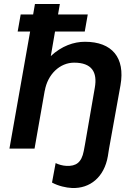

<svg xmlns="http://www.w3.org/2000/svg" viewBox="-20 -740 674 956"><path d="M83 -668 68 -583H130L27 0H152L203 -290V-288C217 -370 278 -428 349 -428C437 -428 466 -381 452 -303L403 -20L397 12C386 70 358 88 311 86C291 85 271 79 257 72L239 169C270 186 310 195 338 196C428 200 499 142 517 38L523 0L580 -316C604 -453 538 -532 403 -532C347 -532 287 -511 233 -461L254 -583H402L417 -668H269L278 -720H154L145 -668Z"/></svg>

Font: Fixel Display SemiBold
Style: Italic
Weight: 600
Italic angle: -10°
Designer: AlfaBravo + MacPaw
Foundry: Kyrylo Tkachov, Marchela Mozhyna, Serhii Makarenko, Maria Weinstein, Zakhar Kryvoshyya
Version: Version 1.210;Glyphs 3.2 (3217)